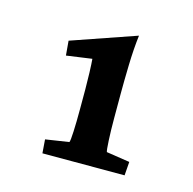

<svg xmlns="http://www.w3.org/2000/svg" viewBox="-59 -526 432 430"><g transform="rotate(15 156.5 -310.5)"><path d="M208 -273.9Q208 -245.1 209.2 -222.2Q210.4 -199.2 211.9 -195.8L266.1 -187.5L263.7 -155.8H73.2L70.8 -187.5L125 -195.8Q127 -199.2 127.9 -221.4Q128.9 -243.7 128.9 -272V-319.3Q128.9 -335 128.2 -357.4Q127.4 -379.9 126.5 -389.2L67.4 -380.9L64.5 -414.6L213.9 -466.3Q210 -434.6 209 -396.5Q208 -358.4 208 -331.1Z"/></g></svg>

Font: Lateef Medium
Style: Regular
Weight: 500
Designer: SIL International
Foundry: SIL International
Version: Version 4.200